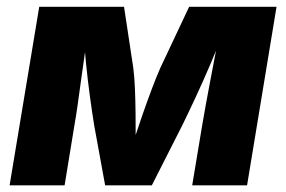

<svg xmlns="http://www.w3.org/2000/svg" viewBox="-20 -556 859 576"><path d="M8.8 0 97.7 -535.6H352.1L379.9 -352.1Q383.3 -325.7 384.8 -290Q386.2 -254.4 386.7 -215.8Q387.2 -177.2 387 -140.9Q386.7 -104.5 386.2 -76.7H362.8Q371.6 -104.5 383.5 -140.9Q395.5 -177.2 408.9 -215.8Q422.4 -254.4 435.8 -290Q449.2 -325.7 460.9 -352.1L547.4 -535.6H809.6L721.2 0H556.6L586.4 -179.2Q590.8 -205.6 597.2 -240.7Q603.5 -275.9 611.1 -315.2Q618.7 -354.5 626 -393.3Q633.3 -432.1 639.2 -466.3H652.8Q633.8 -416.5 611.6 -364.5Q589.4 -312.5 567.1 -264.6Q544.9 -216.8 526.4 -179.2L435.5 0H295.4L262.7 -179.2Q256.3 -218.3 249.8 -266.4Q243.2 -314.5 238 -366.2Q232.9 -418 230.5 -466.3H245.1Q239.7 -431.6 234.1 -392.8Q228.5 -354 223.1 -314.9Q217.8 -275.9 212.9 -241Q208 -206.1 203.1 -179.2L173.8 0Z"/></svg>

Font: Inter 20pt ExtraBold
Style: Italic
Weight: 800
Italic angle: -9.3988°
Version: Version 4.001;git-66647c0bb